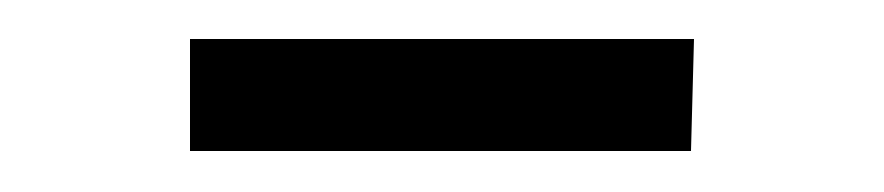

<svg xmlns="http://www.w3.org/2000/svg" viewBox="-20 -398 442 96"><path d="M75 -322.5V-378.5H327L325.5 -322.5Z"/></svg>

Font: Spline Sans Light
Style: Regular
Weight: 300
Designer: Eben Sorkin, Mirko Velimirovic
Foundry: Sorkin Type
Version: Version 1.000; ttfautohint (v1.8.3)